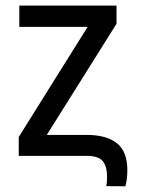

<svg xmlns="http://www.w3.org/2000/svg" viewBox="-20 -548 496 675"><path d="M389.6 -464.4 144.5 -73.7H285.2Q354.5 -73.7 391.1 -44.4Q427.7 -15.1 427.7 50.8Q427.7 80.6 420.9 106.9L353.5 106.4Q356.4 95.2 356.4 73.7Q356.4 36.6 341.1 18.3Q325.7 0 285.2 0H45.9V-66.4L288.1 -453.6H47.9V-528.3H389.6Z"/></svg>

Font: Roboto Condensed
Style: Regular
Weight: 400
Designer: Google
Version: Version 2.001047; 2015